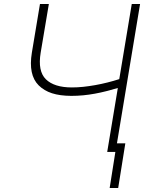

<svg xmlns="http://www.w3.org/2000/svg" viewBox="-20 -747 736 944"><path d="M136.7 -488.3 176.5 -727.3H220.2L180 -488.3Q164.8 -397.4 205.6 -357.2Q246.8 -317.1 333.5 -317.1Q360.4 -317.1 389.4 -320.1Q418.3 -323.2 448.2 -328.5Q478 -333.8 507.8 -341.3Q537.6 -348.7 566.4 -358L627.8 -727.3H668.7L555 -42.3H596.2L561.1 177.2H519.2L547.2 0H507.1L559.3 -314.3Q530.5 -305.8 502.5 -298.7Q474.4 -291.5 446.2 -286.4Q418 -281.2 389.2 -278.4Q360.4 -275.6 330.6 -275.6Q274.5 -275.9 235.6 -288.5Q196.7 -301.1 170.1 -327.4Q118.6 -378.6 136.7 -488.3Z"/></svg>

Font: Inter P Extra Light
Style: Italic
Weight: 200
Italic angle: 9.39999°
Designer: Rasmus Andersson
Foundry: rsms
Version: Version 3.018;git-588b23468